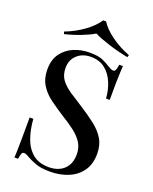

<svg xmlns="http://www.w3.org/2000/svg" viewBox="-169 -1016 894 1123"><g transform="rotate(20 277.5 -455.0)"><path d="M265 -720Q318 -720 346 -708Q374 -696 395 -682Q407 -675 414.5 -671.5Q422 -668 429 -668Q439 -668 443.5 -679Q448 -690 451 -712H474Q473 -694 471.5 -669.5Q470 -645 469.5 -605Q469 -565 469 -500H446Q443 -549 424.5 -595Q406 -641 370.5 -670Q335 -699 280 -699Q229 -699 195.5 -668.5Q162 -638 162 -588Q162 -544 184 -514.5Q206 -485 244.5 -459.5Q283 -434 332 -403Q382 -371 422 -339.5Q462 -308 485 -270Q508 -232 508 -178Q508 -113 477.5 -70.5Q447 -28 396 -7Q345 14 284 14Q228 14 195 2Q162 -10 139 -23Q117 -37 105 -37Q95 -37 90.5 -26Q86 -15 83 7H60Q62 -15 62.5 -44.5Q63 -74 63.5 -122Q64 -170 64 -243H87Q91 -181 109.5 -127Q128 -73 166.5 -40.5Q205 -8 269 -8Q303 -8 332 -21Q361 -34 379 -62Q397 -90 397 -134Q397 -175 377.5 -206Q358 -237 323.5 -263.5Q289 -290 243 -318Q196 -348 155 -378Q114 -408 89.5 -448Q65 -488 65 -543Q65 -604 93.5 -643Q122 -682 167.5 -701Q213 -720 265 -720ZM292 -924Q317 -884 368.5 -846.5Q420 -809 485 -784L480 -770Q418 -782 358.5 -801Q299 -820 263 -838Q234 -820 185 -801Q136 -782 86 -770L81 -784Q146 -809 197 -846.5Q248 -884 274 -924Z"/></g></svg>

Font: Playfair Display Medium
Style: Regular
Weight: 500
Designer: Claus Eggers Sørensen
Foundry: Claus Eggers Sørensen
Version: Version 1.203